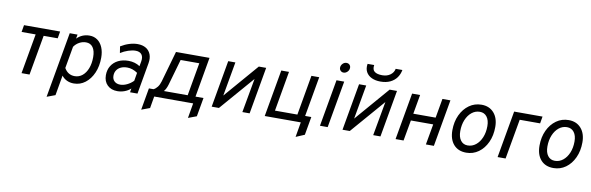

<svg xmlns="http://www.w3.org/2000/svg" viewBox="-58 -1298 6340 2058"><g transform="rotate(10 3112.0 -269.5)"><path d="M175 0 252 -435H99L112 -511H505L492 -435H339L262 0Z M483.5 203 609.5 -511H694.5L686.5 -466Q743.5 -523 824.5 -523Q873.5 -523 910.2 -496.8Q947 -470.5 967.2 -422.8Q987.5 -375 987.5 -311Q987.5 -218.5 955.8 -145.5Q924 -72.5 869 -30.2Q814 12 744.5 12Q703.5 12 669.8 -3.8Q636 -19.5 612.5 -50L574.5 169ZM740.5 -67Q788 -67 824.2 -96.8Q860.5 -126.5 881 -179.5Q901.5 -232.5 901.5 -302Q901.5 -370.5 875 -407.8Q848.5 -445 799.5 -445Q761.5 -445 726.8 -426Q692 -407 669.5 -374L627.5 -136Q647 -101.5 675.5 -84.2Q704 -67 740.5 -67Z M1219 12Q1151 12 1110 -28.2Q1069 -68.5 1069 -136Q1069 -194 1095.8 -237.5Q1122.5 -281 1170.5 -305Q1218.5 -329 1283 -329Q1317.5 -329 1349.5 -319.8Q1381.5 -310.5 1407 -293L1416 -342Q1426 -393 1405.2 -421Q1384.5 -449 1338 -449Q1303 -449 1258.8 -434.5Q1214.5 -420 1176 -395L1165 -466Q1211 -494 1257.8 -508.5Q1304.5 -523 1347 -523Q1401.5 -523 1438.5 -500.5Q1475.5 -478 1491 -437Q1506.5 -396 1497 -341L1437 0H1356L1363 -42Q1335.5 -16.5 1297.2 -2.2Q1259 12 1219 12ZM1237 -62Q1272.5 -62 1310.8 -80.2Q1349 -98.5 1379 -129L1394 -218Q1368.5 -236 1339.5 -246Q1310.5 -256 1282 -256Q1241.5 -256 1212 -242.2Q1182.5 -228.5 1166.2 -203.2Q1150 -178 1150 -144Q1150 -106.5 1173.8 -84.2Q1197.5 -62 1237 -62Z M1506 163 1548 -76H1598Q1621.5 -87.5 1640.2 -111.8Q1659 -136 1670 -174L1766 -511H2131L2055 -76H2142L2106 129L2015 163L2043 0H1619L1597 129ZM1711 -76H1970L2033 -435H1830L1750 -155Q1742.5 -129 1732.5 -109Q1722.5 -89 1711 -76Z M2244.5 0 2334.5 -511H2412.5L2346.5 -139L2667.5 -511H2747.5L2657.5 0H2578.5L2645.5 -372L2323.5 0Z M2822 0 2912 -511H2996L2920 -76H3164L3240 -511H3325L3235 0ZM3186.5 163 3214.5 0H3184.5L3197.5 -76H3315.5L3280.5 123Z M3423 0 3513 -511H3597L3507 0ZM3572 -605Q3553.5 -605 3540.2 -618.2Q3527 -631.5 3527 -650Q3527 -675 3545 -694Q3563 -713 3587 -713Q3607.5 -713 3620.2 -700.2Q3633 -687.5 3633 -668Q3633 -642.5 3614.5 -623.8Q3596 -605 3572 -605Z M3668.5 0 3758.5 -511H3836.5L3770.5 -139L4091.5 -511H4171.5L4081.5 0H4002.5L4069.5 -372L3747.5 0ZM3977.5 -579Q3923.5 -579 3882.8 -598Q3842 -617 3822 -653.5Q3802 -690 3810.5 -742H3882.5Q3874.5 -691 3902 -670Q3929.5 -649 3985.5 -649Q4038 -649 4073.5 -675Q4109 -701 4116.5 -742H4189.5Q4181 -695 4154.8 -658.2Q4128.5 -621.5 4084.2 -600.2Q4040 -579 3977.5 -579Z M4246 0 4336 -511H4423L4386 -301H4629L4666 -511H4753L4663 0H4576L4616 -225H4373L4333 0Z M5016 12Q4928.5 12 4878.8 -44.2Q4829 -100.5 4829 -200Q4829 -292.5 4863.2 -365.5Q4897.5 -438.5 4956.8 -480.8Q5016 -523 5091 -523Q5176 -523 5226 -466Q5276 -409 5276 -313Q5276 -219.5 5242 -146Q5208 -72.5 5149.2 -30.2Q5090.5 12 5016 12ZM5018 -67Q5067.5 -67 5106.8 -98.5Q5146 -130 5168.5 -184.2Q5191 -238.5 5191 -307Q5191 -371.5 5163 -408.2Q5135 -445 5086 -445Q5037 -445 4998 -413.5Q4959 -382 4936.5 -327.8Q4914 -273.5 4914 -205Q4914 -140.5 4941.8 -103.8Q4969.5 -67 5018 -67Z M5356.5 0 5446.5 -511H5755.5L5742.5 -435H5520.5L5443.5 0Z M5964.5 12Q5877 12 5827.2 -44.2Q5777.5 -100.5 5777.5 -200Q5777.5 -292.5 5811.8 -365.5Q5846 -438.5 5905.2 -480.8Q5964.5 -523 6039.5 -523Q6124.5 -523 6174.5 -466Q6224.5 -409 6224.5 -313Q6224.5 -219.5 6190.5 -146Q6156.5 -72.5 6097.8 -30.2Q6039 12 5964.5 12ZM5966.5 -67Q6016 -67 6055.2 -98.5Q6094.5 -130 6117 -184.2Q6139.5 -238.5 6139.5 -307Q6139.5 -371.5 6111.5 -408.2Q6083.5 -445 6034.5 -445Q5985.5 -445 5946.5 -413.5Q5907.5 -382 5885 -327.8Q5862.5 -273.5 5862.5 -205Q5862.5 -140.5 5890.2 -103.8Q5918 -67 5966.5 -67Z"/></g></svg>

Font: Overpass
Style: Italic
Weight: 400
Italic angle: -10°
Designer: Delve Withrington, Dave Bailey, Thomas Jockin
Foundry: Delve Fonts LLC
Version: Version 4.000